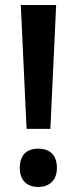

<svg xmlns="http://www.w3.org/2000/svg" viewBox="-20 -734 307 766"><path d="M181 -220 204 -714H63L86 -220ZM59 -64C59 -12 90 12 133 12C174 12 207 -12 207 -64C207 -119 175 -141 133 -141C89 -141 59 -118 59 -64Z"/></svg>

Font: Noto Sans Lao Looped SemiCondensed SemiBold
Style: Regular
Weight: 600
Width: 4
Designer: Mark Frömberg, Ben Mitchell
Foundry: The Fontpad Ltd
Version: Version 1.002